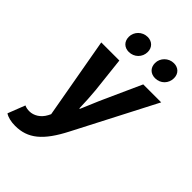

<svg xmlns="http://www.w3.org/2000/svg" viewBox="-293 -810 1103 1103"><g transform="rotate(45 259.0 -258.0)"><path d="M51 192C153 192 222 137 296 -8L549 -497H403L305 -280C286 -239 264 -183 245 -140H241C240 -183 237 -240 233 -280L209 -497H62L150 -2L142 14C121 54 84 75 50 75C35 75 23 73 10 67L-31 172C-12 185 18 192 51 192ZM212 -570C256 -570 290 -604 290 -647C290 -685 263 -708 229 -708C184 -708 151 -672 151 -632C151 -592 178 -570 212 -570ZM426 -570C470 -570 503 -604 503 -647C503 -685 477 -708 442 -708C398 -708 364 -672 364 -632C364 -592 391 -570 426 -570Z"/></g></svg>

Font: Source Sans Pro
Style: Bold Italic
Weight: 700
Italic angle: -11°
Designer: Paul D. Hunt
Foundry: Adobe Systems Incorporated
Version: Version 3.006;hotconv 1.0.111;makeotfexe 2.5.65597